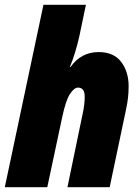

<svg xmlns="http://www.w3.org/2000/svg" viewBox="-23 -780 584 800"><path d="M174 0 236 -291Q251 -362 268.5 -388.5Q286 -415 302 -415Q330 -415 330 -377Q330 -360 327.5 -340.5Q325 -321 321 -304L258 0H434L502 -323Q513 -372 513 -420Q513 -481 482 -522Q451 -563 388 -563Q315 -563 271 -501H268Q280 -529 290.5 -564Q301 -599 308 -631L335 -760H158L-3 0Z"/></svg>

Font: Noto Sans Display SemiCondensed Black
Style: Italic
Weight: 900
Width: 4
Designer: Monotype Design team
Foundry: Monotype Imaging Inc.
Version: 1.000